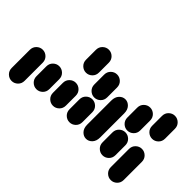

<svg xmlns="http://www.w3.org/2000/svg" viewBox="-275 -950 1027 1027"><g transform="rotate(-45 238.0 -437.0)"><path d="M25.4 -13.7H162.1Q183.6 -13.7 197.8 -28.3Q211.9 -43 211.9 -62.5Q211.9 -82 197.8 -96.7Q183.6 -111.3 162.1 -111.3H25.4Q3.9 -111.3 -10.3 -96.7Q-24.4 -82 -24.4 -62.5Q-24.4 -43 -10.3 -28.3Q3.9 -13.7 25.4 -13.7ZM337.9 -13.7H412.1Q433.6 -13.7 447.8 -28.3Q461.9 -43 461.9 -62.5Q461.9 -82 447.8 -96.7Q433.6 -111.3 412.1 -111.3H337.9Q316.4 -111.3 302.2 -96.7Q288.1 -82 288.1 -62.5Q288.1 -43 302.2 -28.3Q316.4 -13.7 337.9 -13.7ZM87.9 -138.7H162.1Q183.6 -138.7 197.8 -153.3Q211.9 -168 211.9 -187.5Q211.9 -207 197.8 -221.7Q183.6 -236.3 162.1 -236.3H87.9Q66.4 -236.3 52.2 -221.7Q38.1 -207 38.1 -187.5Q38.1 -168 52.2 -153.3Q66.4 -138.7 87.9 -138.7ZM275.4 -138.7H349.6Q371.1 -138.7 385.3 -153.3Q399.4 -168 399.4 -187.5Q399.4 -207 385.3 -221.7Q371.1 -236.3 349.6 -236.3H275.4Q253.9 -236.3 239.7 -221.7Q225.6 -207 225.6 -187.5Q225.6 -168 239.7 -153.3Q253.9 -138.7 275.4 -138.7ZM96.7 -263.7H278.3Q305.7 -263.7 321.3 -278.3Q336.9 -293 336.9 -312.5Q336.9 -332 321.3 -346.7Q305.7 -361.3 278.3 -361.3H96.7Q69.3 -361.3 53.7 -346.7Q38.1 -332 38.1 -312.5Q38.1 -293 53.7 -278.3Q69.3 -263.7 96.7 -263.7ZM87.9 -388.7H162.1Q183.6 -388.7 197.8 -403.3Q211.9 -418 211.9 -437.5Q211.9 -457 197.8 -471.7Q183.6 -486.3 162.1 -486.3H87.9Q66.4 -486.3 52.2 -471.7Q38.1 -457 38.1 -437.5Q38.1 -418 52.2 -403.3Q66.4 -388.7 87.9 -388.7ZM275.4 -388.7H349.6Q371.1 -388.7 385.3 -403.3Q399.4 -418 399.4 -437.5Q399.4 -457 385.3 -471.7Q371.1 -486.3 349.6 -486.3H275.4Q253.9 -486.3 239.7 -471.7Q225.6 -457 225.6 -437.5Q225.6 -418 239.7 -403.3Q253.9 -388.7 275.4 -388.7ZM87.9 -513.7H162.1Q183.6 -513.7 197.8 -528.3Q211.9 -543 211.9 -562.5Q211.9 -582 197.8 -596.7Q183.6 -611.3 162.1 -611.3H87.9Q66.4 -611.3 52.2 -596.7Q38.1 -582 38.1 -562.5Q38.1 -543 52.2 -528.3Q66.4 -513.7 87.9 -513.7ZM337.9 -513.7H412.1Q433.6 -513.7 447.8 -528.3Q461.9 -543 461.9 -562.5Q461.9 -582 447.8 -596.7Q433.6 -611.3 412.1 -611.3H337.9Q316.4 -611.3 302.2 -596.7Q288.1 -582 288.1 -562.5Q288.1 -543 302.2 -528.3Q316.4 -513.7 337.9 -513.7ZM87.9 -638.7H162.1Q183.6 -638.7 197.8 -653.3Q211.9 -668 211.9 -687.5Q211.9 -707 197.8 -721.7Q183.6 -736.3 162.1 -736.3H87.9Q66.4 -736.3 52.2 -721.7Q38.1 -707 38.1 -687.5Q38.1 -668 52.2 -653.3Q66.4 -638.7 87.9 -638.7ZM25.4 -763.7H162.1Q183.6 -763.7 197.8 -778.3Q211.9 -793 211.9 -812.5Q211.9 -832 197.8 -846.7Q183.6 -861.3 162.1 -861.3H25.4Q3.9 -861.3 -10.3 -846.7Q-24.4 -832 -24.4 -812.5Q-24.4 -793 -10.3 -778.3Q3.9 -763.7 25.4 -763.7Z"/></g></svg>

Font: Workbench
Style: Regular
Weight: 400
Designer: Jens Kutilek
Foundry: Jens Kutilek
Version: Version 2.001